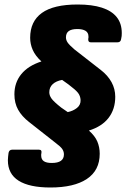

<svg xmlns="http://www.w3.org/2000/svg" viewBox="-20 -715 561 853"><path d="M204 118Q111 118 63 88Q15 58 15 -3Q15 -11 16 -19Q17 -27 18 -36Q21 -50 34 -50H153Q167 -50 164 -35Q163 -31 163 -29Q163 -27 163 -24Q163 -7 174.5 1Q186 9 210 9Q237 9 250.5 -0.5Q264 -10 264 -29Q264 -42 256.5 -53Q249 -64 226 -81L109 -173Q77 -198 60.5 -227.5Q44 -257 44 -296Q44 -348 74.5 -385.5Q105 -423 164 -442Q137 -467 125.5 -493Q114 -519 114 -547Q114 -620 166 -657.5Q218 -695 325 -695Q389 -695 432.5 -681Q476 -667 498.5 -639Q521 -611 521 -568Q521 -561 520.5 -555Q520 -549 518 -541Q516 -527 502 -527H383Q371 -527 372 -542Q373 -545 373 -547.5Q373 -550 373 -553Q373 -570 360 -578Q347 -586 324 -586Q298 -586 285.5 -577Q273 -568 273 -549Q273 -537 280.5 -526Q288 -515 310 -496L428 -404Q459 -380 475.5 -350Q492 -320 492 -285Q492 -230 462.5 -191.5Q433 -153 375 -135Q402 -111 412.5 -86Q423 -61 423 -32Q423 42 366 80Q309 118 204 118ZM281 -217Q305 -222 322 -235.5Q339 -249 338 -271Q337 -289 326.5 -302.5Q316 -316 284 -340L256 -360Q229 -355 214 -341Q199 -327 199 -305Q199 -291 209 -277Q219 -263 252 -237Z"/></svg>

Font: Sofia Sans Black
Style: Italic
Weight: 900
Italic angle: -9°
Version: Version 4.100-B